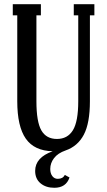

<svg xmlns="http://www.w3.org/2000/svg" viewBox="-20 -700 500 901"><path d="M234.9 181.2Q195.3 181.2 170.2 160.2Q145 139.2 145 102.1Q145 39.1 227.1 9.8Q141.1 7.8 101.1 -49.3Q61 -106.4 61 -225.1V-627.9H40V-680.2H171.9V-627.9H150.9V-225.1Q150.9 -128.4 174.1 -88.1Q197.3 -47.9 247.1 -47.9Q296.9 -47.9 322 -88.6Q347.2 -129.4 347.2 -225.1V-627.9H326.2V-680.2H422.9V-627.9H401.9V-225.1Q401.9 -122.1 373.3 -67.9Q344.7 -13.7 288.1 5.9Q251.5 18.6 233.6 42Q215.8 65.4 215.8 92.8Q215.8 113.8 225.6 126.5Q235.4 139.2 251 139.2Q274.9 139.2 284.2 121.1L306.2 132.8Q290 181.2 234.9 181.2Z"/></svg>

Font: Margherita Semibold
Style: Regular
Weight: 600
Designer: James Puckett
Foundry: Dunwich Type Founders
Version: Version 1.008;hotconv 1.0.109;makeotfexe 2.5.65596